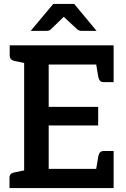

<svg xmlns="http://www.w3.org/2000/svg" viewBox="-20 -950 635 970"><path d="M102 0V-721H554V-624H226V-410H476V-316H226V-97H554V0ZM462 -73 477 -162Q480 -175 486.5 -181Q493 -187 504 -187H554V-97ZM462 -648 554 -624V-535H504Q493 -535 486.5 -541Q480 -547 477 -559ZM129 -721 117 -629 53 -642Q41 -645 35 -651.5Q29 -658 29 -670V-721ZM28 0V-52Q28 -64 34.5 -70.5Q41 -77 53 -79L116 -92L129 0ZM135 -794 249 -930H355L468 -794H393Q379 -794 370 -802L302 -865L237 -802Q234 -798 227.5 -796Q221 -794 214 -794Z"/></svg>

Font: Aleo SemiBold
Style: Regular
Weight: 600
Designer: Alessio Laiso
Foundry: Alessio Laiso
Version: Version 2.001;gftools[0.9.29]